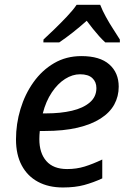

<svg xmlns="http://www.w3.org/2000/svg" viewBox="-20 -786 553 815"><path d="M247.1 9.8Q186 9.8 141.4 -14.2Q96.7 -38.1 72.3 -83.7Q47.9 -129.4 47.9 -194.3Q47.9 -260.3 66.9 -323.2Q85.9 -386.2 122.1 -437Q158.2 -487.8 209.5 -517.8Q260.7 -547.9 325.7 -547.9Q403.8 -547.9 443.8 -512.7Q483.9 -477.5 483.9 -418Q483.9 -377 465.1 -342.5Q446.3 -308.1 407.2 -283Q368.2 -257.8 309.1 -243.9Q250 -230 168.9 -230H148.9Q147.9 -222.2 147.5 -212.9Q147 -203.6 147 -195.3Q147 -136.2 176.8 -102.3Q206.5 -68.4 265.1 -68.4Q304.7 -68.4 339.4 -79.1Q374 -89.8 414.1 -108.9V-28.8Q376 -11.2 337.4 -0.7Q298.8 9.8 247.1 9.8ZM161.6 -304.7H176.3Q237.3 -304.7 285.2 -315.9Q333 -327.1 361.1 -351.1Q389.2 -375 389.2 -412.1Q389.2 -438.5 371.8 -454.6Q354.5 -470.7 319.8 -470.7Q287.6 -470.7 256.3 -450.9Q225.1 -431.2 200 -393.8Q174.8 -356.4 161.6 -304.7ZM164.1 -606 164.6 -618.2Q182.6 -634.8 210 -661.1Q237.3 -687.5 263.9 -715.6Q290.5 -743.7 305.2 -765.6H405.3Q415 -740.7 429.7 -714.1Q444.3 -687.5 460.4 -662.8Q476.6 -638.2 488.8 -618.2V-606H426.8Q414.6 -617.2 401.1 -632.1Q387.7 -647 374.3 -663.8Q360.8 -680.7 348.1 -697.8Q318.4 -671.4 288.6 -647.9Q258.8 -624.5 231.4 -606Z"/></svg>

Font: Open Sans Medium
Style: Italic
Weight: 500
Italic angle: -12°
Designer: Monotype Design Team
Foundry: Monotype Imaging Inc.
Version: Version 3.000